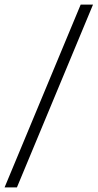

<svg xmlns="http://www.w3.org/2000/svg" viewBox="-50 -770 427 840"><path d="M-30 50 303 -750H357L24 50Z"/></svg>

Font: Mate
Style: Regular
Weight: 400
Designer: Eduardo Rodriguez Tunni
Foundry: Eduardo Rodriguez Tunni
Version: Version 1.002